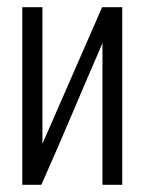

<svg xmlns="http://www.w3.org/2000/svg" viewBox="-20 -514 402 534"><path d="M42 0V-494H98V-114L264 -494H320V0H265V-394Q222 -295 180.5 -197Q139 -99 95 0Z"/></svg>

Font: Alumni Sans
Style: Regular
Weight: 400
Designer: Robert E. Leuschke
Foundry: Robert E. Leuschke
Version: Version 1.018